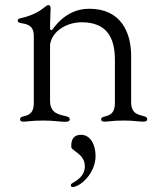

<svg xmlns="http://www.w3.org/2000/svg" viewBox="-20 -474 622 755"><path d="M71.7 4.3C89.8 4.3 103.3 0 151.3 0C189.3 0 217.3 5 236.5 5C248.2 5 254.3 2.1 254.3 -5C254.3 -11.4 250.4 -14.2 239.3 -17C212 -23.8 177.2 -28.1 176.8 -76.7V-297.9C183.9 -351.9 242.9 -386.4 301.1 -386.4C396.3 -386.4 431.8 -330.3 431.8 -239.3V-67.8C431.5 -19.9 401.6 -19.5 386.4 -14.2C381.4 -12.4 377.8 -10.3 377.8 -5C377.8 2.1 383.2 4.3 391.3 4.3C408.7 4.3 422.2 0 465.9 0C508.2 0 521.7 4.3 543.3 4.3C552.9 4.3 558.9 1.8 558.9 -5.7C558.9 -12.1 554.3 -14.6 546.2 -17C527 -23.1 496.1 -24.5 495.7 -70.7V-253.6C495.7 -347.3 455.3 -439.6 331 -439.6C231.2 -439.6 188.2 -355.1 182.5 -355.1C179.3 -355.1 177.6 -356.9 176.8 -363.6C176.8 -396 179 -421.5 179 -440.3C179 -451.7 175.4 -453.8 169.7 -453.8C166.2 -453.8 162.6 -451.3 157.3 -447.4C143.8 -436.8 120 -415.5 59.7 -402C53.6 -400.9 49.7 -397.4 49.7 -392.8C49.7 -387.4 54.3 -384.9 60.7 -383.5C78.8 -379.6 112.9 -379.3 112.9 -333.1V-67.8C112.6 -23.1 86.6 -20.2 69.6 -15.6C63.6 -13.8 58.9 -11.4 58.9 -5C58.9 2.1 64.3 4.3 71.7 4.3ZM176.1 -376.8V-407ZM258.5 254.3C258.5 257.8 260.3 261.4 265.3 261.4C294.7 261.4 355.8 208.5 355.8 139.2C355.8 93.8 334.5 56.1 299 56.1C256.7 56.1 260.3 95.9 260.3 103.7C260.3 119.3 313.6 131 313.6 179.3C313.6 218 283.4 235.1 264.2 246.4C261.4 248.2 258.5 250.4 258.5 254.3Z"/></svg>

Font: Margiela Serif Light
Style: Regular
Weight: 300
Designer: Andreas Faust, Stefan Endress
Version: Version 1.002;FEAKit 1.0